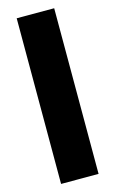

<svg xmlns="http://www.w3.org/2000/svg" viewBox="-126 -874 555 923"><g transform="rotate(-15 151.5 -412.0)"><path d="M244.4 -824.4V0H57.8V-824.4Z"/></g></svg>

Font: Paperlogy 9 Black
Style: Regular
Weight: 900
Designer: redesigned by Lee Juim, glyphs from Gmarket Sans & Montserrat
Foundry: PT&
Version: Version 1.001